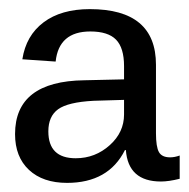

<svg xmlns="http://www.w3.org/2000/svg" viewBox="-20 -719 414 421"><path d="M127 -318Q74 -318 43.5 -346.5Q13 -375 13 -425Q13 -541 165 -543L252 -545V-574Q252 -614 234.5 -632Q217 -650 178 -650Q109 -650 102 -584L29 -589Q37 -641 75.5 -670Q114 -699 177 -699Q322 -699 322 -577V-427Q322 -397 328.5 -385.5Q335 -374 353 -374Q363 -374 374 -378V-327Q350 -321 333 -321Q261 -321 256 -390H254Q218 -318 127 -318ZM146 -372Q189 -372 221 -401Q252 -429 252 -468V-500L185 -498Q129 -495 107.5 -479.5Q86 -464 86 -431Q86 -372 146 -372Z"/></svg>

Font: Libra Sans
Style: Regular
Weight: 400
Foundry: Context Ltd
Version: Version 1.002